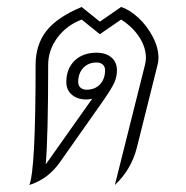

<svg xmlns="http://www.w3.org/2000/svg" viewBox="-20 -524 532 550"><path d="M434 -358Q434 -348 431 -337L372 -101Q356 -38 309 6L395 -337Q398 -348 398 -358Q398 -388 379.5 -417Q361 -446 327 -468L266 -426L214 -468Q170 -451 144 -415.5Q118 -380 118 -338Q118 -136 111 -53L244 -241Q234 -239 228 -239Q202 -239 186 -252.5Q170 -266 170 -289Q170 -327 193.5 -350Q217 -373 257 -373Q283 -373 299 -359.5Q315 -346 315 -323Q315 -305 308 -288.5Q301 -272 276 -236L150 -57Q117 -11 64 6Q82 -37 82 -338Q82 -396 113 -435.5Q144 -475 214 -504L266 -462L327 -504Q352 -496 377 -472.5Q402 -449 418 -418Q434 -387 434 -358ZM228 -267Q252 -267 266.5 -282.5Q281 -298 281 -323Q281 -333 274.5 -339Q268 -345 257 -345Q233 -345 218.5 -329.5Q204 -314 204 -289Q204 -279 210.5 -273Q217 -267 228 -267Z"/></svg>

Font: Srisakdi
Style: Regular
Weight: 400
Designer: Cadson Demak Co.,Ltd.
Foundry: Cadson Demak Co.,Ltd.
Version: Version 1.000